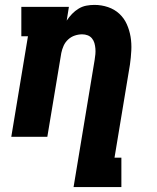

<svg xmlns="http://www.w3.org/2000/svg" viewBox="-20 -558 640 783"><path d="M280 205 366 -314Q368 -326 369 -337.5Q370 -349 369 -360.5Q368 -372 365 -382.5Q362 -393 355 -401.5Q348 -410 337.5 -414Q327 -418 315 -418Q300 -418 285 -413Q270 -408 258 -397Q246 -386 239.5 -371.5Q233 -357 230 -342L173 0H26L94 -410H67V-530H261L252 -474Q262 -489 274 -501.5Q286 -514 301 -523Q316 -532 332.5 -535Q349 -538 365 -538Q394 -538 420.5 -529Q447 -520 466.5 -502Q486 -484 497 -459.5Q508 -435 512.5 -408Q517 -381 515.5 -352Q514 -323 510 -295L447 85H475V205Z"/></svg>

Font: Iosevka Curly Slab HvEx
Style: Italic
Weight: 900
Width: 7
Italic angle: -9°
Monospace: yes
Designer: Belleve Invis
Foundry: Belleve Invis
Version: Version 11.1.0; ttfautohint (v1.8.3)